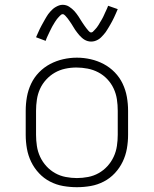

<svg xmlns="http://www.w3.org/2000/svg" viewBox="-20 -771 640 799"><path d="M300 8Q271 8 242.5 3Q214 -2 188 -15.5Q162 -29 142 -50.5Q122 -72 109.5 -98Q97 -124 92 -152.5Q87 -181 87 -210V-310Q87 -339 92 -367.5Q97 -396 109.5 -422.5Q122 -449 142.5 -470Q163 -491 188.5 -504.5Q214 -518 242.5 -524.5Q271 -531 300 -531Q329 -531 357.5 -524.5Q386 -518 411.5 -504.5Q437 -491 457.5 -470Q478 -449 490.5 -422.5Q503 -396 508 -367.5Q513 -339 513 -310V-210Q513 -181 508 -152.5Q503 -124 490.5 -98Q478 -72 458 -50.5Q438 -29 412 -15.5Q386 -2 357.5 3Q329 8 300 8ZM300 -30Q323 -30 346.5 -34.5Q370 -39 390.5 -50.5Q411 -62 427 -79.5Q443 -97 453 -118.5Q463 -140 466.5 -163.5Q470 -187 470 -210V-310Q470 -334 466.5 -357.5Q463 -381 453 -402.5Q443 -424 426.5 -441.5Q410 -459 389 -470Q368 -481 344.5 -485.5Q321 -490 298 -490Q274 -490 251 -485Q228 -480 208 -468.5Q188 -457 172 -439.5Q156 -422 146.5 -401Q137 -380 133.5 -356.5Q130 -333 130 -310V-210Q130 -187 133.5 -163.5Q137 -140 147 -118.5Q157 -97 173 -79.5Q189 -62 209.5 -50.5Q230 -39 253.5 -34.5Q277 -30 300 -30ZM359 -598Q352 -598 345 -600Q338 -602 332 -605.5Q326 -609 320.5 -614Q315 -619 310.5 -624Q306 -629 301.5 -635Q297 -641 293 -646.5Q289 -652 285.5 -658.5Q282 -665 277.5 -671.5Q273 -678 269 -684Q265 -690 261 -695Q257 -700 251.5 -706Q246 -712 241 -712Q237 -712 234 -709.5Q231 -707 228.5 -704.5Q226 -702 222 -697.5Q218 -693 216.5 -691Q215 -689 213.5 -686.5Q212 -684 210 -681.5Q208 -679 206.5 -676Q205 -673 203 -670Q201 -667 199 -663.5Q197 -660 195 -656Q193 -652 191 -648Q189 -644 187 -640Q185 -636 183 -631.5Q181 -627 178.5 -622Q176 -617 174 -612Q172 -607 170 -601L130 -616Q134 -625 138 -634Q142 -643 145.5 -650.5Q149 -658 153 -665Q157 -672 160.5 -678.5Q164 -685 167.5 -691Q171 -697 174 -702Q177 -707 180.5 -712Q184 -717 189.5 -723Q195 -729 200 -733.5Q205 -738 212 -742Q219 -746 226 -748.5Q233 -751 241 -751Q248 -751 255 -749Q262 -747 268 -743Q274 -739 279.5 -734.5Q285 -730 289.5 -725Q294 -720 298.5 -714Q303 -708 307 -702Q311 -696 314.5 -690Q318 -684 322.5 -677.5Q327 -671 331 -665Q335 -659 339 -654Q343 -649 348.5 -642.5Q354 -636 359 -636Q363 -636 366 -638.5Q369 -641 371.5 -644Q374 -647 378 -651Q382 -655 383.5 -657.5Q385 -660 386.5 -662Q388 -664 390 -667Q392 -670 393.5 -673Q395 -676 397 -679Q399 -682 401 -685.5Q403 -689 405 -692.5Q407 -696 409 -700Q411 -704 413 -708.5Q415 -713 417 -717.5Q419 -722 421.5 -727Q424 -732 426 -737Q428 -742 430 -747L470 -733Q466 -723 462 -714.5Q458 -706 454.5 -698Q451 -690 447 -683Q443 -676 439.5 -669.5Q436 -663 432.5 -657.5Q429 -652 426 -647Q423 -642 419.5 -637Q416 -632 410.5 -626Q405 -620 400 -615Q395 -610 388 -606Q381 -602 374 -600Q367 -598 359 -598Z"/></svg>

Font: Zed Sans Extralight Extended
Style: Regular
Weight: 200
Width: 7
Designer: Belleve Invis
Foundry: Belleve Invis
Version: Version 1.0.0; ttfautohint (v1.8.4)